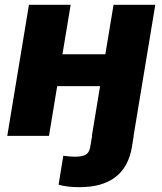

<svg xmlns="http://www.w3.org/2000/svg" viewBox="-20 -566 677 800"><path d="M311 213.9Q259.8 213.9 224.1 203.6L243.7 83Q256.8 84.5 269 85.7Q281.2 86.9 293.9 86.9Q324.7 86.9 338.6 77.6Q352.5 68.4 356 45.9L363.8 0H362.8L397 -207H218.3L184.1 0H10.3L100.6 -545.9H274.4L240.2 -339.8H418.9L453.1 -545.9H627L536.6 0H537.1L529.8 45.9Q501.5 213.9 311 213.9Z"/></svg>

Font: Inter Extra Bold
Style: Italic
Weight: 800
Italic angle: -9.39999°
Designer: Rasmus Andersson
Foundry: rsms
Version: Version 4.000;git-3c8e0fc